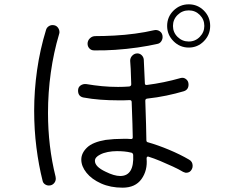

<svg xmlns="http://www.w3.org/2000/svg" viewBox="-20 -853 1040 888"><path d="M853 -633Q812 -633 782.5 -662.5Q753 -692 753 -733Q753 -775 782.5 -804Q812 -833 853 -833Q894 -833 923 -804Q952 -775 952 -733Q952 -692 923 -662.5Q894 -633 853 -633ZM853 -661Q883 -661 904 -682.5Q925 -704 925 -733Q925 -763 904 -784Q883 -805 853 -805Q823 -805 801.5 -784Q780 -763 780 -733Q780 -703 801.5 -682Q823 -661 853 -661ZM206 5Q196 5 187.5 -1Q179 -7 177 -17Q159 -88 148.5 -170.5Q138 -253 138 -341Q138 -434 151.5 -529Q165 -624 193 -715Q196 -725 204.5 -731Q213 -737 223 -737Q238 -737 246.5 -727Q255 -717 255 -704Q255 -700 253 -694Q228 -610 215 -517.5Q202 -425 202 -331Q202 -176 237 -36Q238 -33 238 -27Q238 -14 229 -4.5Q220 5 206 5ZM415 -620Q402 -620 393.5 -629Q385 -638 385 -651Q385 -665 395.5 -675.5Q406 -686 421 -686Q461 -686 509 -688.5Q557 -691 605 -697.5Q653 -704 691 -713Q707 -717 719.5 -708Q732 -699 732 -682Q732 -671 725.5 -661.5Q719 -652 708 -650Q669 -641 617.5 -633.5Q566 -626 513 -622.5Q460 -619 415 -620ZM547 15Q491 15 447.5 -4.5Q404 -24 380 -54Q356 -84 356 -115Q356 -145 382.5 -170.5Q409 -196 469 -206Q507 -211 551 -211Q560 -211 569 -211Q578 -211 585 -210H587Q594 -210 594 -218Q594 -235 592.5 -281.5Q591 -328 589 -381Q589 -390 580 -390Q567 -389 553 -389Q539 -389 525 -389Q484 -389 444 -392Q404 -395 366 -402Q341 -407 341 -434Q341 -450 353 -458Q365 -466 380 -464Q415 -458 451.5 -454.5Q488 -451 526 -451Q539 -451 552 -451.5Q565 -452 578 -453Q587 -455 587 -463Q586 -504 584.5 -534.5Q583 -565 582 -572Q582 -586 592 -596Q602 -606 615 -606Q627 -606 635.5 -597.5Q644 -589 645 -577L650 -468Q650 -459 659 -460Q738 -470 815 -492Q829 -496 840.5 -487Q852 -478 852 -462Q852 -438 830 -431Q793 -420 750 -411Q707 -402 661 -397Q652 -396 652 -387Q654 -329 655.5 -277Q657 -225 657 -205Q657 -196 664 -195Q710 -182 761.5 -160.5Q813 -139 854 -115Q871 -106 871 -86Q871 -77 867 -70Q859 -54 841 -54Q837 -54 834 -55.5Q831 -57 827 -58Q809 -69 780 -82.5Q751 -96 721 -108.5Q691 -121 668 -128Q667 -128 666.5 -128.5Q666 -129 665 -129Q658 -129 658 -120Q663 -65 634.5 -25Q606 15 547 15ZM468 -59Q508 -39 536 -39Q601 -39 596 -137Q594 -146 587 -147Q571 -151 554.5 -152.5Q538 -154 521 -154Q499 -154 478.5 -150Q458 -146 443 -138Q419 -126 419 -109Q419 -82 468 -59Z"/></svg>

Font: Kiwi Maru Light
Style: Regular
Weight: 300
Designer: Hiroki-Chan
Version: Version 1.100